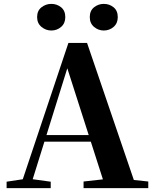

<svg xmlns="http://www.w3.org/2000/svg" viewBox="-20 -968 794 988"><path d="M244 -811Q216 -811 193.5 -829.5Q171 -848 171 -880Q171 -913 193.5 -930.5Q216 -948 244 -948Q273 -948 294.5 -930.5Q316 -913 316 -880Q316 -848 294.5 -829.5Q273 -811 244 -811ZM514 -811Q486 -811 464 -829.5Q442 -848 442 -880Q442 -913 464 -930.5Q486 -948 514 -948Q543 -948 564.5 -930.5Q586 -913 586 -880Q586 -848 564.5 -829.5Q543 -811 514 -811ZM14 0V-33L113 -48H132L241 -33V0ZM82 0 332 -747H428L683 0H524L315 -652H336L333 -638L134 0ZM194 -239 202 -273H522L530 -239ZM410 0V-34L545 -49H602L743 -34V0Z"/></svg>

Font: Noto Serif JP ExtraBold
Style: Regular
Weight: 800
Designer: Ryoko NISHIZUKA 西塚涼子 (kana & ideographs); Frank Grießhammer (Latin, Greek & Cyrillic); Wenlong ZHANG 张文龙 (bopomofo); San
Foundry: Adobe
Version: Version 2.003-H1;hotconv 1.1.1;makeotfexe 2.6.0